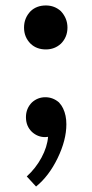

<svg xmlns="http://www.w3.org/2000/svg" viewBox="-20 -516 337 703"><path d="M148 -335Q114 -335 92 -356Q68 -380 68 -415Q68 -450 92 -475Q114 -496 148 -496Q180 -496 203 -475Q227 -449 227 -415Q227 -380 203 -356Q180 -335 148 -335ZM112 167 78 130Q111 100 132 61Q153 22 156 -15Q155 -15 151 -14.5Q147 -14 145 -14Q118 -14 97 -33Q75 -54 75 -87Q75 -119 97 -141Q118 -160 146 -160Q174 -160 196 -141Q206 -130 211 -119Q223 -94 223 -61Q223 -3 191 63Q159 129 112 167Z"/></svg>

Font: Arsenal
Style: Bold
Weight: 700
Designer: Andrij Shevchenko
Foundry: Stairsfor
Version: Version 2.001;PS 002.001;hotconv 1.0.88;makeotf.lib2.5.64775